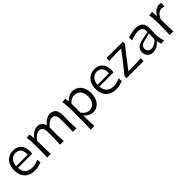

<svg xmlns="http://www.w3.org/2000/svg" viewBox="318 -1922 3515 3515"><g transform="rotate(-45 2076.0 -164.5)"><path d="M325.8 11.5Q377.4 11.5 421.3 -1.1Q465.2 -13.7 496.3 -23.4L492.1 -100.7Q464.6 -88.6 436.2 -79.5Q407.8 -70.5 381.6 -65.6Q355.4 -60.8 333.9 -60.8Q235.8 -60.8 187.1 -109.9Q138.4 -158.9 133.7 -243.9H501.5Q504 -259.2 504.9 -274.9Q505.9 -290.7 505.9 -309.9Q505.9 -418.9 449.4 -476.3Q392.9 -533.8 294.4 -533.8Q219.4 -533.8 165.4 -499.1Q111.3 -464.4 82.5 -403.4Q53.6 -342.5 53.6 -263.8Q53.6 -183.9 82.8 -121.7Q112 -59.6 172.4 -24Q232.9 11.5 325.8 11.5ZM431.8 -290.9 133.4 -289.3Q137.5 -370.1 180 -419.7Q222.4 -469.2 295.6 -471.4Q365.6 -469 401.1 -423.1Q436.6 -377.2 431.8 -290.9Z M1311.2 0H1405.7Q1400.8 -57.8 1399.5 -111.6Q1398.3 -165.4 1398.3 -230.1Q1398.3 -253.6 1399.3 -283.4Q1400.4 -313.3 1400.4 -347Q1400.4 -438.2 1362.6 -486Q1324.8 -533.8 1245.4 -533.8Q1209.6 -533.8 1176 -517.8Q1142.3 -501.8 1113.5 -477.1Q1084.7 -452.5 1063 -426.5H1056.1Q1042.8 -479.7 1008.1 -506.8Q973.3 -533.8 915 -533.8Q879.2 -533.8 845.5 -517.3Q811.8 -500.9 783.7 -476.6Q755.6 -452.4 735.6 -429H726.4L716.7 -526.5L636 -521.3Q645.2 -461.3 648.8 -400.6Q652.3 -339.9 652.3 -282.6V-230.1Q652.3 -165.4 650.9 -111.6Q649.4 -57.8 645.8 0H741.1Q737.1 -57.8 735.6 -111.1Q734.2 -164.5 734.2 -226.6V-349.2Q766.1 -394.1 809 -425.1Q851.9 -456.1 887 -456.1Q943.6 -456.1 965 -421.9Q986.3 -387.6 986.3 -319.9V-226.6Q986.3 -164.5 985.2 -111.1Q984.1 -57.8 980.9 0H1075.3Q1071.2 -47.6 1069.3 -92.1Q1067.5 -136.6 1067.5 -187Q1067.5 -210.8 1067.8 -241.5Q1068.1 -272.2 1068.5 -302.9Q1068.9 -333.5 1069.4 -356.8Q1101.5 -399 1142.6 -427.6Q1183.7 -456.1 1217.4 -456.1Q1273.6 -456.1 1295 -421.9Q1316.3 -387.6 1316.3 -319.9V-226.6Q1316.3 -164.5 1315.4 -111.1Q1314.5 -57.8 1311.2 0Z M1805.7 -62.3Q1763.7 -63.1 1726.4 -85.2Q1689.2 -107.4 1659.5 -149.4V-385Q1690.3 -422.2 1729.1 -440.6Q1767.8 -459 1804 -459.5Q1860.3 -458 1896.9 -431.4Q1933.5 -404.8 1951.5 -360.6Q1969.4 -316.4 1969.4 -261.8Q1969.4 -210 1952.3 -165Q1935.2 -120 1899.3 -91.9Q1863.3 -63.8 1805.7 -62.3ZM1570.7 205 1667.6 201.8Q1662.7 144 1661.1 90.5Q1659.5 36.9 1659.5 -25.2V-67.9H1667.2Q1703 -28.5 1745.4 -8.5Q1787.7 11.5 1829.3 11.5Q1885.4 11.5 1927.2 -10.5Q1969.1 -32.4 1997.1 -70.4Q2025.1 -108.4 2038.9 -157.8Q2052.7 -207.3 2052.7 -262.2Q2052.7 -339.8 2026.1 -401.2Q1999.6 -462.6 1949.4 -498.2Q1899.2 -533.8 1827.6 -533.8Q1775.3 -533.8 1732.9 -510.2Q1690.5 -486.6 1660.2 -455.6H1651.3L1644.4 -526.5L1561.3 -521.3Q1570.5 -461.3 1574.1 -400.6Q1577.6 -339.9 1577.6 -282.6V-28.7Q1577.6 36 1576.2 91.6Q1574.7 147.2 1570.7 205Z M2432.3 11.5Q2483.9 11.5 2527.8 -1.1Q2571.6 -13.7 2602.8 -23.4L2598.6 -100.7Q2571 -88.6 2542.6 -79.5Q2514.2 -70.5 2488 -65.6Q2461.8 -60.8 2440.3 -60.8Q2342.3 -60.8 2293.6 -109.9Q2244.9 -158.9 2240.2 -243.9H2608Q2610.4 -259.2 2611.4 -274.9Q2612.3 -290.7 2612.3 -309.9Q2612.3 -418.9 2555.8 -476.3Q2499.3 -533.8 2400.8 -533.8Q2325.8 -533.8 2271.8 -499.1Q2217.8 -464.4 2188.9 -403.4Q2160.1 -342.5 2160.1 -263.8Q2160.1 -183.9 2189.2 -121.7Q2218.4 -59.6 2278.9 -24Q2339.4 11.5 2432.3 11.5ZM2538.2 -290.9 2239.8 -289.3Q2244 -370.1 2286.4 -419.7Q2328.9 -469.2 2402 -471.4Q2472.1 -469 2507.6 -423.1Q2543.1 -377.2 2538.2 -290.9Z M2701 0H3143.2V-75.1Q3107.7 -72.4 3066.3 -70.2Q3024.9 -68 2985.8 -66.9Q2946.8 -65.8 2917.8 -65.8H2815.3L2966.9 -264.1Q2992.6 -297.3 3021.4 -333.9Q3050.2 -370.5 3077.8 -404.5Q3105.5 -438.5 3126.4 -463.5V-521.3H2702.6V-445.6Q2741.5 -449.4 2784.5 -451.5Q2827.6 -453.6 2867.2 -454.6Q2906.9 -455.6 2935.4 -455.6H3016.3L2870.3 -264.2Q2833.7 -215.9 2790.3 -162.1Q2746.9 -108.2 2701 -51.8Z M3416.5 -58.3Q3372.2 -58.3 3342.9 -79.2Q3313.6 -100.2 3313.6 -149.9Q3313.6 -183.7 3330.1 -204.4Q3346.6 -225.2 3373.5 -236.9Q3400.5 -248.5 3431.8 -254.9Q3479.7 -264.5 3506.3 -271.4Q3532.9 -278.3 3546.8 -283.8Q3560.7 -289.2 3569.3 -293.7L3568.5 -152.8Q3550.9 -121.1 3523.6 -100.1Q3496.4 -79 3467.7 -68.6Q3439 -58.3 3416.5 -58.3ZM3389.2 10.8Q3420.8 10.8 3453.8 -1.3Q3486.7 -13.3 3516 -34.8Q3545.2 -56.2 3566.3 -83.2H3574.5L3596.5 0H3677.6Q3662.4 -44.9 3653.5 -84.1Q3644.5 -123.2 3644.5 -157.7V-222Q3644.5 -255.8 3646.2 -291.6Q3647.8 -327.4 3647.8 -351.1Q3647.8 -447.3 3597.8 -490.6Q3547.9 -533.8 3463 -533.8Q3429.2 -533.8 3391.2 -526.8Q3353.2 -519.8 3318.4 -510.5Q3283.6 -501.3 3259.1 -494.4L3263.8 -416.7Q3301.4 -431.9 3337.9 -441.7Q3374.5 -451.6 3403.2 -456.5Q3431.8 -461.4 3446.2 -461.4Q3483.1 -461.4 3512.1 -451.5Q3541.1 -441.7 3557.1 -412.9Q3573.2 -384.1 3571 -327.1L3400.6 -292.5Q3375.1 -287.3 3346.4 -277.4Q3317.6 -267.5 3292.5 -249.9Q3267.4 -232.3 3251.5 -203.9Q3235.5 -175.5 3235.5 -133.2Q3235.5 -91.8 3253.4 -59.1Q3271.2 -26.4 3305.5 -7.8Q3339.7 10.8 3389.2 10.8Z M3818.7 0H3914Q3909.9 -57.8 3908.5 -111.1Q3907.1 -164.5 3907.1 -226.6V-322Q3932.3 -378.7 3959.6 -405.9Q3986.9 -433.1 4011.9 -441.5Q4036.9 -450 4055.1 -450Q4068.6 -450 4085.7 -445.9Q4102.9 -441.9 4118.8 -436.3L4126.2 -524.5Q4112.7 -529.1 4098.1 -531.4Q4083.6 -533.8 4068.8 -533.8Q4046.3 -533.8 4018.3 -524.2Q3990.3 -514.6 3961.4 -489.5Q3932.5 -464.4 3906.3 -417.6H3897.6L3889.6 -526.5L3808.8 -521.3Q3818 -461.3 3821.6 -400.6Q3825.2 -339.9 3825.2 -282.6V-230.1Q3825.2 -165.4 3823.7 -111.6Q3822.3 -57.8 3818.7 0Z"/></g></svg>

Font: Pinar FD VF
Style: Regular
Weight: 300
Designer: Amin Abedi
Version: Version 2.000